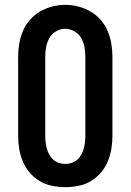

<svg xmlns="http://www.w3.org/2000/svg" viewBox="-20 -766 540 794"><path d="M250 8Q223 8 195.5 2.5Q168 -3 144.5 -17Q121 -31 103 -52Q85 -73 74.5 -98Q64 -123 59.5 -150.5Q55 -178 55 -205V-530Q55 -557 59.5 -584.5Q64 -612 74.5 -637Q85 -662 103 -683Q121 -704 145 -718Q169 -732 196 -739Q223 -746 250 -746Q277 -746 304 -739Q331 -732 355 -718Q379 -704 397 -683Q415 -662 425.5 -637Q436 -612 440.5 -584.5Q445 -557 445 -530V-205Q445 -178 440.5 -150.5Q436 -123 425.5 -98Q415 -73 397 -52Q379 -31 355.5 -17Q332 -3 304.5 2.5Q277 8 250 8ZM250 -88Q264 -88 277 -92.5Q290 -97 300 -106Q310 -115 316.5 -127Q323 -139 326.5 -152Q330 -165 331.5 -178.5Q333 -192 333 -205V-530Q333 -550 329.5 -570.5Q326 -591 316 -608.5Q306 -626 287.5 -636.5Q269 -647 249 -647Q229 -647 211 -636Q193 -625 183.5 -607.5Q174 -590 170.5 -570Q167 -550 167 -530V-205Q167 -192 168.5 -178.5Q170 -165 173.5 -152Q177 -139 183.5 -127Q190 -115 200 -106Q210 -97 223 -92.5Q236 -88 250 -88Z"/></svg>

Font: Iosevka Slab
Style: Bold
Weight: 700
Monospace: yes
Designer: Belleve Invis
Foundry: Belleve Invis
Version: Version 11.1.1; ttfautohint (v1.8.3)